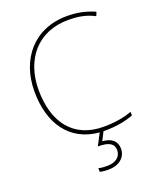

<svg xmlns="http://www.w3.org/2000/svg" viewBox="-172 -826 958 1167"><g transform="rotate(-20 307.0 -242.0)"><path d="M439 145C439 97 405 68 347 65L375 10C379 10 382 10 386 10C465 10 526 -4 570 -21V-44C522 -27 463 -15 386 -15C189 -15 90 -153 90 -360C90 -555 204 -699 405 -699C460 -699 516 -692 573 -662L583 -687C528 -712 470 -724 405 -724C191 -724 63 -568 63 -360C63 -152 162 -7 351 9L311 85C382 85 414 104 414 146C414 191 377 216 326 216C301 216 286 215 269 210V234C284 238 301 240 326 240C391 240 439 203 439 145Z"/></g></svg>

Font: Noto Sans Gurmukhi Thin
Style: Regular
Weight: 100
Designer: Jelle Bosma - Monotype Design Team
Foundry: Monotype Imaging Inc.
Version: Version 2.004